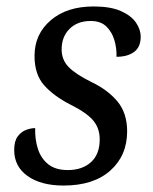

<svg xmlns="http://www.w3.org/2000/svg" viewBox="-20 -565 474 595"><path d="M177 10Q107 10 65.5 -19.5Q24 -49 24 -100Q24 -128 35 -142.5Q46 -157 61 -162.5Q76 -168 89 -168Q88 -133 97.5 -103.5Q107 -74 129.5 -56Q152 -38 190 -38Q235 -38 262 -62.5Q289 -87 289 -133Q289 -168 268.5 -192Q248 -216 198 -241Q147 -267 117 -300.5Q87 -334 87 -392Q87 -459 137 -502Q187 -545 270 -545Q322 -545 354 -531Q386 -517 401 -495.5Q416 -474 416 -451Q416 -419 395.5 -404Q375 -389 341 -389Q342 -415 334.5 -440.5Q327 -466 309.5 -483Q292 -500 261 -500Q220 -500 195.5 -475.5Q171 -451 171 -412Q171 -379 193.5 -356.5Q216 -334 263 -311Q315 -286 344.5 -250Q374 -214 374 -158Q374 -83 322 -36.5Q270 10 177 10Z"/></svg>

Font: Noto Serif SemiCondensed
Style: Italic
Weight: 400
Width: 4
Italic angle: -12°
Designer: Monotype Design Team
Foundry: Monotype Imaging Inc.
Version: Version 2.013